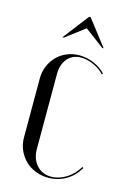

<svg xmlns="http://www.w3.org/2000/svg" viewBox="-106 -714 514 774"><g transform="rotate(15 151.0 -327.0)"><path d="M39.4 -370.8V-124.2Q39.4 -96 49.9 -72.1Q60.4 -48.1 78.4 -30.3Q96.4 -12.5 121.3 -2.5Q146.2 7.5 174.9 7.5Q215.6 7.5 249.1 -12.1Q282.5 -31.6 302.4 -67.2L297.4 -69.9Q288.5 -54.5 276.2 -41.6Q264 -28.6 249.1 -19.2Q234.1 -9.8 218.1 -4.7Q202.1 0.4 185.4 0.4Q148.4 0.4 125 -25.4Q101.6 -51.2 101.6 -92.9V-404.6Q101.6 -445.9 122.6 -470.3Q143.6 -494.8 178.9 -494.8Q204.6 -494.8 232 -482.5Q259.4 -470.2 276.5 -451.1L280.5 -455.1Q260.9 -476.4 231.2 -489.1Q201.5 -501.9 170.4 -501.9Q142.5 -501.9 118.6 -491.9Q94.6 -481.9 77 -464.1Q59.4 -446.2 49.4 -422.1Q39.4 -398 39.4 -370.8ZM84.4 -554.4H90.4L170 -614.8L250.6 -554.4H256.6L173.4 -662.1H167.4Z"/></g></svg>

Font: Moniqa Black
Style: Regular
Weight: 900
Designer: Rajesh Rajput
Foundry: Rajesh Rajput
Version: Version 1.000